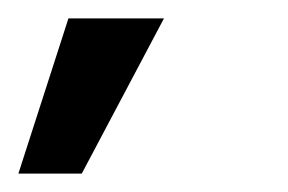

<svg xmlns="http://www.w3.org/2000/svg" viewBox="-58 -133 313 209"><path d="M-38 56 16.5 -113H120.5L31 56Z"/></svg>

Font: Urbanist SemiBold
Style: Italic
Weight: 600
Italic angle: -8°
Designer: Corey Hu
Foundry: Corey Hu
Version: Version 1.321; ttfautohint (v1.8.4.7-5d5b)